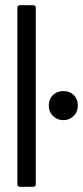

<svg xmlns="http://www.w3.org/2000/svg" viewBox="-20 -720 321 740"><path d="M47 -10V-690Q47 -700 57 -700H108Q118 -700 118 -690V-10Q118 0 108 0H57Q47 0 47 -10ZM168 -313Q168 -338 184 -353.5Q200 -369 224 -369Q249 -369 264.5 -353.5Q280 -338 280 -313Q280 -289 264 -273Q248 -257 224 -257Q200 -257 184 -273Q168 -289 168 -313Z"/></svg>

Font: Barlow Condensed
Style: Regular
Weight: 400
Width: 3
Designer: Jeremy Tribby
Foundry: Tribby Type
Version: Version 1.500